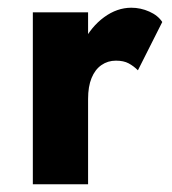

<svg xmlns="http://www.w3.org/2000/svg" viewBox="-20 -484 444 497"><path d="M208 -452H65V-7H208ZM337 -302 400 -427Q389 -444 366.5 -454Q344 -464 320 -464Q283 -464 249.5 -439.5Q216 -415 195 -373.5Q174 -332 174 -278L208 -228Q208 -260 217 -282Q226 -304 242.5 -315.5Q259 -327 280 -327Q300 -327 313 -320Q326 -313 337 -302Z"/></svg>

Font: SpinnyJost
Style: Bold
Weight: 700
Version: Version 3.710